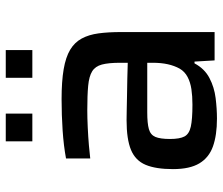

<svg xmlns="http://www.w3.org/2000/svg" viewBox="-72 -674 755 650"><g transform="rotate(-90 305.0 -349.5)"><path d="M228 8Q172 8 134 -5.5Q96 -19 76.5 -51.5Q57 -84 57 -141Q57 -199 71.5 -233.5Q86 -268 122 -283Q158 -298 223 -298Q234 -298 255.5 -297.5Q277 -297 305.5 -296.5Q334 -296 363 -295.5Q392 -295 417 -294V-319Q417 -359 411 -381.5Q405 -404 388 -414.5Q371 -425 339 -428Q307 -431 256 -431Q231 -431 199 -429.5Q167 -428 137.5 -425.5Q108 -423 93 -421V-503Q136 -511 188 -514.5Q240 -518 294 -518Q354 -518 395 -511Q436 -504 461 -489Q486 -474 499 -450Q512 -426 516.5 -393Q521 -360 521 -316V0H425L421 -68H415Q397 -34 365.5 -17.5Q334 -1 297.5 3.5Q261 8 228 8ZM275 -75Q304 -75 327.5 -78.5Q351 -82 369 -91.5Q387 -101 397 -118Q407 -136 412 -158.5Q417 -181 417 -210V-228H249Q212 -228 192.5 -222.5Q173 -217 166 -200.5Q159 -184 159 -151Q159 -118 167.5 -102Q176 -86 201 -80.5Q226 -75 275 -75ZM151 -617V-707H245V-617ZM366 -617V-707H460V-617Z"/></g></svg>

Font: Saira SemiExpanded Medium
Style: Regular
Weight: 500
Width: 6
Designer: Hector Gatti with collaboration of the Omnibus-Type team
Foundry: Omnibus-Type
Version: Version 1.101